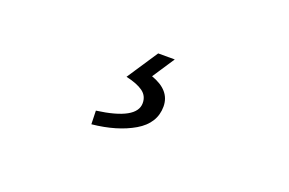

<svg xmlns="http://www.w3.org/2000/svg" viewBox="-44 -125 688 457"><g transform="rotate(20 300.0 103.5)"><path d="M204.1 210 203.1 175.8Q301.8 162.6 301.8 121.1Q301.8 102.5 287.1 92Q272.5 81.5 244.1 75.2L295.9 -2.9H337.9L300.8 53.2Q351.1 70.8 351.1 111.8Q351.1 154.3 309.1 179Q267.1 203.6 204.1 210Z"/></g></svg>

Font: Office Code Pro Light Italic
Style: Regular
Weight: 300
Italic angle: -9°
Designer: Nathan Rutzky & Paul D. Hunt
Foundry: Adobe Systems Incorporated
Version: Version 1.004;PS 001.004;hotconv 1.0.70;makeotf.lib2.5.58329